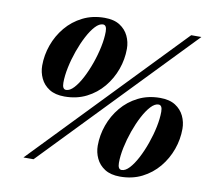

<svg xmlns="http://www.w3.org/2000/svg" viewBox="-81 -817 1013 918"><g transform="rotate(10 426.0 -357.5)"><path d="M88 0 776.5 -715H826L137 0ZM355 -725Q400.5 -725 429 -706.8Q457.5 -688.5 471.2 -659.5Q485 -630.5 485 -597.5Q485 -546.5 467.5 -497.5Q450 -448.5 416.8 -408.5Q383.5 -368.5 336.5 -344.8Q289.5 -321 230 -321Q185 -321 156.2 -339.2Q127.5 -357.5 113.8 -386.8Q100 -416 100 -448.5Q100 -499.5 117.5 -548.5Q135 -597.5 168.2 -637.5Q201.5 -677.5 248.8 -701.2Q296 -725 355 -725ZM232.5 -353.5Q250.5 -353.5 269.8 -374.2Q289 -395 307 -429.2Q325 -463.5 339.5 -504.5Q354 -545.5 362.5 -586.2Q371 -627 371 -660.5Q371 -692.5 352.5 -692.5Q334.5 -692.5 315.2 -671.8Q296 -651 278 -616.8Q260 -582.5 245.5 -541.5Q231 -500.5 222.5 -459.8Q214 -419 214 -385.5Q214 -353.5 232.5 -353.5ZM683 -394Q728.5 -394 757 -375.8Q785.5 -357.5 799.2 -328.5Q813 -299.5 813 -266.5Q813 -215.5 795.5 -166.5Q778 -117.5 744.8 -77.5Q711.5 -37.5 664.5 -13.8Q617.5 10 558 10Q513 10 484.2 -8.2Q455.5 -26.5 441.8 -55.8Q428 -85 428 -117.5Q428 -168.5 445.5 -217.5Q463 -266.5 496.2 -306.5Q529.5 -346.5 576.8 -370.2Q624 -394 683 -394ZM560.5 -22.5Q578.5 -22.5 597.8 -43.2Q617 -64 635 -98.2Q653 -132.5 667.5 -173.5Q682 -214.5 690.5 -255.2Q699 -296 699 -329.5Q699 -361.5 680.5 -361.5Q662.5 -361.5 643.2 -340.8Q624 -320 606 -285.8Q588 -251.5 573.5 -210.5Q559 -169.5 550.5 -128.8Q542 -88 542 -54.5Q542 -22.5 560.5 -22.5Z"/></g></svg>

Font: Newsreader 72pt ExtraBold
Style: Italic
Weight: 800
Italic angle: -17°
Designer: Hugues Gentile
Foundry: Production Type
Version: Version 1.003; ttfautohint (v1.8.3)